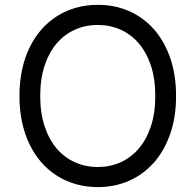

<svg xmlns="http://www.w3.org/2000/svg" viewBox="-20 -757 801 787"><path d="M701.7 -363.6Q701.7 -277.3 677.7 -208.3Q653.8 -139.2 611 -90.7Q568.2 -42.3 509.4 -16.2Q450.6 9.9 380.7 9.9Q334.2 9.9 292.3 -1.8Q250.4 -13.5 214.7 -35.9Q179 -58.2 150.4 -90.6Q121.8 -122.9 101.6 -164.4Q81.3 -206 70.5 -256Q59.7 -306.1 59.7 -363.6Q59.7 -421.2 70.5 -471.2Q81.3 -521.3 101.6 -562.9Q121.8 -604.4 150.4 -636.7Q179 -669 214.7 -691.4Q250.4 -713.8 292.3 -725.5Q334.2 -737.2 380.7 -737.2Q450.6 -737.2 509.4 -711.3Q568.2 -685.4 611 -636.9Q653.8 -588.4 677.7 -519.2Q701.7 -449.9 701.7 -363.6ZM616.5 -363.6Q616.5 -434.7 598.2 -489Q579.9 -543.3 548.1 -580.1Q516.3 -616.8 473.4 -635.8Q430.4 -654.8 380.7 -654.8Q331.3 -654.8 288.2 -635.8Q245 -616.8 213.2 -580.1Q181.5 -543.3 163.2 -489Q144.9 -434.7 144.9 -363.6Q144.9 -293 163.2 -238.5Q181.5 -183.9 213.2 -147.2Q245 -110.4 288.2 -91.4Q331.3 -72.4 380.7 -72.4Q430.4 -72.4 473.4 -91.4Q516.3 -110.4 548.1 -147.2Q579.9 -183.9 598.2 -238.5Q616.5 -293 616.5 -363.6Z"/></svg>

Font: Interop
Style: Regular
Weight: 400
Designer: Rasmus Andersson, Google, Jang Haemin
Foundry: jhaemin
Version: Version 1.008